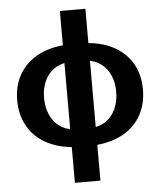

<svg xmlns="http://www.w3.org/2000/svg" viewBox="-61 -782 868 1038"><g transform="rotate(-5 373.0 -263.5)"><path d="M309.6 8.8Q221.4 0.9 159.1 -35.4Q96.8 -71.6 64.1 -131.5Q31.3 -191.4 31.1 -269.5Q31.3 -347 64.5 -406.2Q97.6 -465.5 160.1 -501.8Q222.7 -538 310.5 -544.9H433.6Q522.4 -538 585 -501.8Q647.6 -465.5 680.6 -406.2Q713.6 -347 713.5 -269.5Q713.6 -191.1 680.7 -131.1Q647.9 -71.1 585.3 -34.9Q522.7 1.4 433.6 8.8ZM303.1 202.1V-730.5H441.6V202.1ZM424.4 -86.3Q469.3 -90.7 501.6 -115.2Q533.9 -139.7 551.2 -179.6Q568.5 -219.4 568.4 -269.5Q568.5 -319.3 551.2 -358.5Q533.9 -397.8 501.6 -421.8Q469.3 -445.9 424.4 -450.4H320.9Q276.3 -445.9 243.9 -421.8Q211.5 -397.8 194.2 -358.5Q176.9 -319.3 176.8 -269.5Q176.9 -219.4 194.2 -179.6Q211.5 -139.7 243.9 -115.2Q276.3 -90.7 320.9 -86.3Z"/></g></svg>

Font: Inter Display V
Style: Regular
Weight: 400
Designer: Rasmus Andersson
Foundry: rsms
Version: Version 3.015;git-src